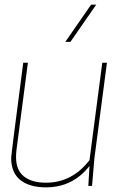

<svg xmlns="http://www.w3.org/2000/svg" viewBox="-20 -800 530 826"><path d="M178 6Q107 6 67.5 -25.5Q28 -57 28 -121Q30 -149 80 -530H100L51 -156Q49 -139 49 -124Q49 -68 83 -41Q117 -14 178 -14Q290 -14 365 -111L420 -530H440L386 -118L376 0H360L365 -86Q293 6 178 6ZM283 -620H261L372 -780H394Z"/></svg>

Font: Tanohe Sans Thin
Style: Italic
Weight: 100
Designer: Village Type and Design LLC & Cristiano Sobral
Foundry: Cooper Hewitt Smithsonian Design Museum
Version: Version 1.00;September 29, 2021;FontCreator 13.0.0.2655 64-b